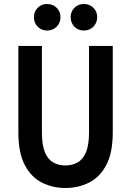

<svg xmlns="http://www.w3.org/2000/svg" viewBox="-20 -930 656 962"><path d="M308 12Q245 12 191.2 -14.5Q137.5 -41 104.8 -102Q72 -163 72 -267V-700H190V-267Q190 -202.5 205.2 -166.5Q220.5 -130.5 247.2 -115.8Q274 -101 308 -101Q341.5 -101 368.2 -115.8Q395 -130.5 410.5 -166.5Q426 -202.5 426 -267V-700H545V-267Q545 -164.5 512.5 -103.2Q480 -42 426 -15Q372 12 308 12ZM216 -777Q187.5 -777 168.8 -796.2Q150 -815.5 150 -844Q150 -872 168.8 -891Q187.5 -910 216 -910Q244.5 -910 263.8 -891Q283 -872 283 -844Q283 -815.5 263.8 -796.2Q244.5 -777 216 -777ZM400 -777Q371.5 -777 352.8 -796.2Q334 -815.5 334 -844Q334 -872 352.8 -891Q371.5 -910 400 -910Q428.5 -910 447.8 -891Q467 -872 467 -844Q467 -815.5 447.8 -796.2Q428.5 -777 400 -777Z"/></svg>

Font: Overpass Mono Light
Style: Regular
Weight: 300
Monospace: yes
Designer: Delve Withrington, Dave Bailey
Foundry: Delve Fonts LLC
Version: Version 4.000